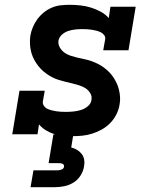

<svg xmlns="http://www.w3.org/2000/svg" viewBox="-20 -558 640 798"><path d="M280 8Q261 8 241.5 6Q222 4 204 -1.5Q186 -7 170 -17Q154 -27 142 -41L136 0H31L61 -181H166L158 -136Q157 -126 162.5 -118Q168 -110 176.5 -106Q185 -102 194.5 -99.5Q204 -97 214 -95.5Q224 -94 234 -93.5Q244 -93 254 -93Q269 -93 284.5 -94.5Q300 -96 315.5 -100.5Q331 -105 344.5 -116Q358 -127 360 -142Q363 -158 355 -171Q347 -184 335 -191.5Q323 -199 308.5 -203.5Q294 -208 279.5 -211.5Q265 -215 250.5 -218.5Q236 -222 222 -226.5Q208 -231 195 -238Q182 -245 170.5 -253.5Q159 -262 149 -272.5Q139 -283 131 -295Q123 -307 117 -320.5Q111 -334 108 -348.5Q105 -363 104.5 -378Q104 -393 106 -409Q109 -427 116.5 -445Q124 -463 135.5 -478.5Q147 -494 162.5 -506.5Q178 -519 196 -526.5Q214 -534 232.5 -536Q251 -538 269 -538Q292 -538 314.5 -535.5Q337 -533 358 -526.5Q379 -520 398.5 -509.5Q418 -499 432 -483L439 -530H544L514 -349H409L417 -394Q419 -404 413 -412Q407 -420 398.5 -424Q390 -428 380.5 -430.5Q371 -433 361 -434.5Q351 -436 341.5 -436.5Q332 -437 322 -437Q307 -437 293 -435.5Q279 -434 264.5 -429.5Q250 -425 238 -414.5Q226 -404 223 -389Q221 -374 228.5 -361Q236 -348 247.5 -339.5Q259 -331 273 -326.5Q287 -322 301.5 -318.5Q316 -315 331 -312Q346 -309 360 -304Q374 -299 387 -292.5Q400 -286 411.5 -277.5Q423 -269 433 -259Q443 -249 451 -237Q459 -225 465 -212Q471 -199 474.5 -184.5Q478 -170 479 -154.5Q480 -139 477 -124Q474 -103 464 -83Q454 -63 438.5 -47Q423 -31 403.5 -20Q384 -9 363 -2.5Q342 4 321.5 6Q301 8 280 8ZM107 220 119 150H219Q227 150 236 146.5Q245 143 246 135Q246 135 246 135Q246 135 246 135Q247 131 245 127.5Q243 124 239.5 122.5Q236 121 232 120.5Q228 120 224 120H182L202 0H285L276 55Q289 58 300.5 65Q312 72 320 82.5Q328 93 330 107Q332 121 329 135Q326 154 314.5 172Q303 190 285 201Q267 212 247 216Q227 220 207 220Z"/></svg>

Font: Iosevka Slab Extended Oblique
Style: Bold
Weight: 700
Width: 7
Italic angle: -9°
Monospace: yes
Designer: Belleve Invis
Foundry: Belleve Invis
Version: Version 11.1.1; ttfautohint (v1.8.3)